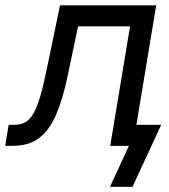

<svg xmlns="http://www.w3.org/2000/svg" viewBox="-55 -556 644 732"><path d="M-35.2 0 -22 -80.1H-2.4Q22 -80.1 39.8 -89.1Q57.6 -98.1 71.5 -121.6Q85.4 -145 98.1 -187.7Q110.8 -230.5 124.5 -298.3L173.8 -535.6H540.5L451.7 0H365.2L440.9 -455.6H242.7L203.1 -267.1Q184.1 -176.3 158.2 -117.2Q132.3 -58.1 93.3 -29.1Q54.2 0 -5.9 0ZM364.3 156.2 436.5 0H404.8L418 -80.1H559.6L450.2 156.2Z"/></svg>

Font: Inter 20pt
Style: Italic
Weight: 400
Italic angle: -9.3988°
Version: Version 4.001;git-66647c0bb